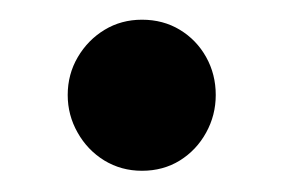

<svg xmlns="http://www.w3.org/2000/svg" viewBox="-20 -160 281 190"><path d="M120.5 9Q100 9 83.2 -1.2Q66.5 -11.5 56.8 -28.8Q47 -46 47 -66Q47 -86.5 57 -103.5Q67 -120.5 83.5 -130.5Q100 -140.5 120.5 -140.5Q141.5 -140.5 158 -130.5Q174.5 -120.5 184 -103.5Q193.5 -86.5 193.5 -66Q193.5 -46 184 -28.8Q174.5 -11.5 158 -1.2Q141.5 9 120.5 9Z"/></svg>

Font: Fraunces 18pt
Style: Regular
Weight: 400
Version: Version 1.000;[b76b70a41]